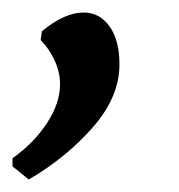

<svg xmlns="http://www.w3.org/2000/svg" viewBox="-38 -137 287 307"><path d="M96 -117Q121 -117 137 -95Q153 -73 153 -34Q153 18 110.5 66.5Q68 115 8 150L-18 129V116Q16 92 37 60Q58 28 58 -2Q58 -22 49 -41Q40 -60 27 -73L29 -87Q65 -117 96 -117Z"/></svg>

Font: Alegreya Medium
Style: Italic
Weight: 500
Italic angle: -7°
Designer: Juan Pablo del Peral
Foundry: Huerta Tipografica
Version: Version 2.008; ttfautohint (v1.8)